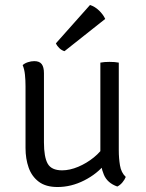

<svg xmlns="http://www.w3.org/2000/svg" viewBox="-20 -742 586 771"><path d="M457 -138.5Q457 -106.5 461.8 -77.8Q466.5 -49 485 -31.5Q481 -21 471.8 -9.8Q462.5 1.5 451 7Q411 -7 397 -40.8Q383 -74.5 383 -114.5V-490.5Q390.5 -492 399.8 -492.8Q409 -493.5 419.5 -493.5Q430.5 -493.5 440 -492.8Q449.5 -492 457 -490.5ZM82.5 -396Q82.5 -420 80.2 -442Q78 -464 71 -480.5Q79 -488 92 -492.2Q105 -496.5 117.5 -496.5Q138.5 -496.5 147.5 -484.5Q156.5 -472.5 156.5 -448V-170.5Q156.5 -111.5 171.5 -84.8Q186.5 -58 229.5 -58Q260 -58 294 -72.2Q328 -86.5 357.2 -110.2Q386.5 -134 403 -163V-85Q370.5 -44 318.2 -17.5Q266 9 211 9Q164 9 135.8 -12.2Q107.5 -33.5 95 -69Q82.5 -104.5 82.5 -147.5ZM341.5 -722Q361.5 -715.5 378 -699.5Q394.5 -683.5 402.5 -666L239 -536.5Q228 -539.5 218.5 -548.5Q209 -557.5 204.5 -568Z"/></svg>

Font: Signika
Style: Regular
Weight: 300
Designer: Anna Giedry
Foundry: Anna Giedry
Version: Version 2.000